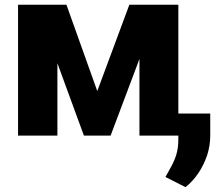

<svg xmlns="http://www.w3.org/2000/svg" viewBox="-20 -565 922 800"><path d="M256.8 -545.4 385.3 -185.5 519 -545.4H646L440.9 0H329.6L129.9 -545.4ZM55.2 -545.4H219.2V0H55.2ZM723.1 0H561V-545.4H723.1ZM723.1 -91.8H856V-1Q856.4 40 843.3 81.1Q829.6 122.1 806.6 156.2Q783.7 190.4 752.9 214.8L669.4 172.4Q673.8 164.6 682.4 148.9Q690.9 133.3 693.4 128.9Q706.5 105.5 714.8 78.6Q723.6 49.3 723.1 10.7Z"/></svg>

Font: My Font
Style: Regular
Weight: 500
Designer: Rasmus Andersson
Foundry: rsms
Version: Version 0.001